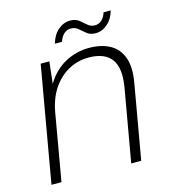

<svg xmlns="http://www.w3.org/2000/svg" viewBox="-102 -752 746 835"><g transform="rotate(-15 271.0 -334.5)"><path d="M27 0 118 -521H157L146 -423Q180 -479 230.5 -506Q281 -533 338 -533Q394 -533 432.5 -511.5Q471 -490 486.5 -445.5Q502 -401 489 -331L431 0H386L443 -325Q458 -411 428 -452Q398 -493 325 -493Q277 -493 235.5 -470.5Q194 -448 164.5 -405Q135 -362 124 -299L72 0ZM200 -589Q211 -627 235.5 -648Q260 -669 290 -669Q314 -669 329 -657Q344 -645 357.5 -633Q371 -621 390 -621Q407 -621 420 -632.5Q433 -644 440 -666H472Q463 -631 438.5 -609Q414 -587 384 -587Q360 -587 345 -599Q330 -611 316.5 -623Q303 -635 283 -635Q267 -635 253.5 -623.5Q240 -612 232 -589Z"/></g></svg>

Font: DM Sans 10pt ExtraLight
Style: Italic
Weight: 250
Italic angle: -10°
Version: Version 4.004;gftools[0.9.30]